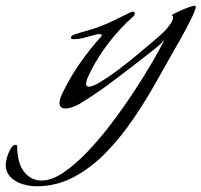

<svg xmlns="http://www.w3.org/2000/svg" viewBox="-162 -378 704 671"><path d="M-35 273Q-58 273 -83 265.5Q-108 258 -125 241Q-142 224 -142 197Q-142 189 -137.5 172.5Q-133 156 -125 142Q-117 128 -107 128Q-102 128 -102 136Q-102 158 -96 183.5Q-90 209 -74 227Q-50 253 -17 253Q18 253 59 225.5Q100 198 143.5 152.5Q187 107 228.5 52Q270 -3 306.5 -58.5Q343 -114 370.5 -161.5Q398 -209 413 -239Q400 -224 383.5 -211Q367 -198 352 -186Q297 -143 237.5 -98Q178 -53 118 -16Q108 -10 93.5 -4.5Q79 1 67 1Q46 1 46 -18Q46 -27 49.5 -36.5Q53 -46 57 -54Q83 -108 118 -158Q153 -208 193 -252Q194 -253 194 -255Q194 -257 190 -258Q186 -259 184 -259Q181 -259 173 -257Q154 -252 134 -246.5Q114 -241 94 -241Q92 -241 89 -242Q86 -243 86 -247Q86 -251 90 -253.5Q94 -256 97 -257Q117 -264 137.5 -269.5Q158 -275 178 -282Q208 -293 237 -307Q266 -321 294 -335Q296 -336 298 -336.5Q300 -337 302 -337Q309 -337 309 -331Q309 -327 306.5 -323.5Q304 -320 301 -318Q258 -280 219.5 -230.5Q181 -181 155 -129Q151 -121 145 -108Q139 -95 139 -85Q139 -75 149 -75Q161 -75 188 -91Q215 -107 248.5 -132Q282 -157 315 -184.5Q348 -212 374.5 -234.5Q401 -257 412 -268Q420 -276 431.5 -291.5Q443 -307 443 -317Q443 -322 441 -322.5Q439 -323 439 -325Q439 -326 442 -327.5Q445 -329 446 -330Q451 -333 466.5 -340Q482 -347 497.5 -352.5Q513 -358 518 -358Q522 -358 522 -354Q522 -346 512.5 -325.5Q503 -305 490 -280.5Q477 -256 465.5 -235.5Q454 -215 449 -207Q419 -154 383 -90Q347 -26 303.5 38Q260 102 208.5 155Q157 208 96.5 240.5Q36 273 -35 273Z"/></svg>

Font: My Soul
Style: Regular
Weight: 400
Designer: Robert E. Leuschke
Foundry: Robert E. Leuschke
Version: Version 1.010; ttfautohint (v1.8.4.7-5d5b)